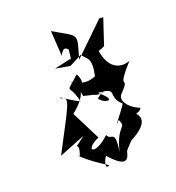

<svg xmlns="http://www.w3.org/2000/svg" viewBox="-228 -964 1050 1143"><g transform="rotate(-30 296.5 -393.0)"><path d="M319 -637 207 -632 295 -600 381 -627C403 -575 452 -584 349 -388C446 -557 375 -401 249 -516C296 -413 322 -492 301 -538C175 -456 237 -524 241 -387C168 -443 132 -491 150 -460C209 -446 156 -397 -21 -165L153 -201C27 -132 137 -210 72 -103C56 -135 93 -64 200 27C147 47 217 -53 214 -25C293 100 317 44 334 6C362 -20 500 -109 352 -23C456 -54 561 -98 465 -190C452 -156 509 -147 531 -176C464 -217 442 -279 472 -302C591 -389 441 -315 614 -451C543 -437 481 -480 485 -596C418 -645 390 -563 527 -602L609 -754L584 -759L358 -606C431 -757 431 -723 298 -838L280 -678C342 -766 338 -610 345 -725ZM327 -383C390 -336 457 -417 340 -351C345 -315 451 -268 355 -380C486 -347 387 -336 452 -250C422 -216 309 -120 383 -178C401 -106 361 -166 292 -11C339 -150 283 -88 273 -138C154 -59 110 -119 226 -148L167 -344C300 -415 266 -476 271 -407Z"/></g></svg>

Font: Asimov Silicon
Style: Regular
Weight: 400
Designer: Google
Version: Version 2.000980; 2014